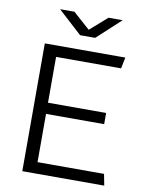

<svg xmlns="http://www.w3.org/2000/svg" viewBox="-95 -947 790 1015"><g transform="rotate(10 300.0 -439.0)"><path d="M96 0V-686H528L516 -626H167V-380H479V-320H167V-61H524L536 0ZM272 -761 144 -878H221L312 -797L404 -878H480L353 -761Z"/></g></svg>

Font: Chivo Mono Medium ExtraLight
Style: Regular
Weight: 250
Monospace: yes
Version: Version 1.008